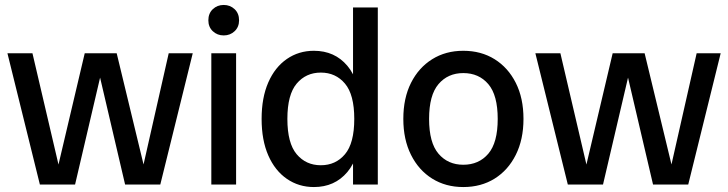

<svg xmlns="http://www.w3.org/2000/svg" viewBox="-20 -745 2939 775"><path d="M141 0 10 -530H111L235 0ZM197 0 322 -530H407L283 0ZM485 0 361 -530H451L579 0ZM541 0 661 -530H758L627 0Z M833 0V-530H933V0ZM883 -602Q857 -602 839 -619Q821 -636 821 -663Q821 -691 839 -708Q857 -725 883 -725Q909 -725 927 -708Q945 -691 945 -663Q945 -636 927 -619Q909 -602 883 -602Z M1247 10Q1186 10 1138 -23Q1090 -56 1063 -117.5Q1036 -179 1036 -265Q1036 -351 1063 -412.5Q1090 -474 1138 -507Q1186 -540 1247 -540Q1331 -540 1382 -479.5Q1433 -419 1433 -309V-221Q1433 -111 1382 -50.5Q1331 10 1247 10ZM1275 -78Q1335 -78 1372.5 -122.5Q1410 -167 1410 -265Q1410 -363 1372.5 -407.5Q1335 -452 1275 -452Q1215 -452 1177.5 -407.5Q1140 -363 1140 -265Q1140 -167 1177.5 -122.5Q1215 -78 1275 -78ZM1405 0V-123L1420 -265L1405 -408V-715H1505V0Z M1850 10Q1779 10 1724.5 -24Q1670 -58 1639 -120Q1608 -182 1608 -265Q1608 -349 1639 -410.5Q1670 -472 1724.5 -506Q1779 -540 1850 -540Q1922 -540 1976.5 -506Q2031 -472 2062 -410.5Q2093 -349 2093 -265Q2093 -182 2062 -120Q2031 -58 1976.5 -24Q1922 10 1850 10ZM1850 -80Q1913 -80 1951 -124.5Q1989 -169 1989 -265Q1989 -361 1951 -405.5Q1913 -450 1850 -450Q1788 -450 1750 -405.5Q1712 -361 1712 -265Q1712 -169 1750 -124.5Q1788 -80 1850 -80Z M2272 0 2141 -530H2242L2366 0ZM2328 0 2453 -530H2538L2414 0ZM2616 0 2492 -530H2582L2710 0ZM2672 0 2792 -530H2889L2758 0Z"/></svg>

Font: Radio Canada Big
Style: Regular
Weight: 400
Designer: Étienne Aubert Bonn
Foundry: Coppers and Brasses
Version: Version 1.001